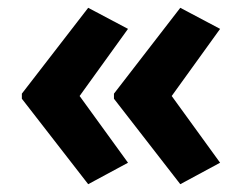

<svg xmlns="http://www.w3.org/2000/svg" viewBox="-20 -520 621 492"><path d="M36 -280V-267L206 -48L308 -103L184 -274L308 -446L206 -500ZM272 -280V-267L442 -48L544 -103L420 -274L544 -446L442 -500Z"/></svg>

Font: Noto Sans Malayalam SemiCondensed
Style: Bold
Weight: 700
Width: 4
Designer: Jelle Bosma - Monotype Design Team
Foundry: Monotype Imaging Inc.
Version: Version 2.104